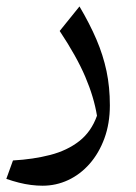

<svg xmlns="http://www.w3.org/2000/svg" viewBox="-20 -316 432 608"><path d="M327.9 17.4Q327.9 -40.5 317.3 -90.9Q306.6 -141.4 285.4 -191Q264.2 -240.6 231.7 -295.6L169 -217.9Q222.5 -137.4 250 -73Q277.5 -8.5 287.1 50.5Q269.2 100.9 231.1 130.8Q193 160.6 139.2 174.6Q85.5 188.5 21.1 192.1L0 250.4Q20.5 257.5 39.9 262.4Q59.2 267.3 78.2 269.7Q97.1 272.1 115 272.1Q157.6 272.1 196 254.2Q234.3 236.3 263.9 202.6Q293.5 168.9 310.7 122Q327.9 75 327.9 17.4Z"/></svg>

Font: Pinar FD VF
Style: Regular
Weight: 300
Designer: Amin Abedi
Version: Version 2.000